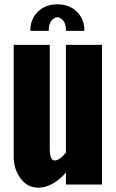

<svg xmlns="http://www.w3.org/2000/svg" viewBox="-20 -842 531 876"><path d="M42.5 -123.5V-637.2H207V-163.6Q207 -109.9 229.5 -109.9Q252 -109.9 280.8 -146V-637.2H445.3V0H280.8V-55.2Q255.9 -24.9 222.7 -5.4Q189.5 14.2 155.3 14.2Q105 14.6 73.7 -28.3Q42.5 -71.3 42.5 -123.5ZM202.1 -701.2H118.2Q118.2 -754.9 152.8 -788.6Q187.5 -822.3 241.7 -822.3Q295.9 -822.3 330.6 -788.6Q365.2 -754.9 365.2 -701.2H281.2Q281.2 -732.9 268.6 -748Q255.9 -763.2 241.7 -763.2Q227.5 -763.2 214.8 -748Q202.1 -732.9 202.1 -701.2Z"/></svg>

Font: Oswald-Bold
Style: Bold
Weight: 700
Designer: vernon adams
Foundry: vernon adams
Version: Version 2.002; ttfautohint (v0.92.18-e454-dirty) -l 8 -r 50 